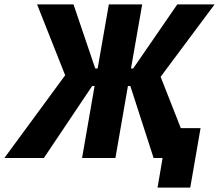

<svg xmlns="http://www.w3.org/2000/svg" viewBox="-58 -720 998 875"><path d="M-38 0H142L362 -328H373L316 0H468L525 -328H536L642 0H683L660 135H809L856 -136H766L674 -370L920 -700H750L549 -408H539L590 -700H438L387 -408H376L277 -700H111L239 -377Z"/></svg>

Font: Fixel Text 20240404
Style: Bold Italic
Weight: 700
Width: 4
Italic angle: -10°
Designer: AlfaBravo + MacPaw
Foundry: Kyrylo Tkachov, Marchela Mozhyna, Serhii Makarenko, Maria Weinstein, Zakhar Kryvoshyya
Version: Version 1.211;Glyphs 3.2 (3225)